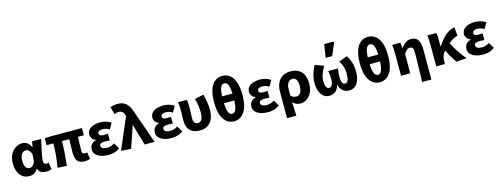

<svg xmlns="http://www.w3.org/2000/svg" viewBox="-17 -1782 7721 2962"><g transform="rotate(-15 3843.0 -301.0)"><path d="M235.3 12Q144.9 12 90.4 -56.6Q35.9 -125.1 35.9 -245.6Q35.9 -328.1 66.9 -386.7Q98 -445.3 148 -476.7Q197.9 -508.1 255.4 -508.1Q283.3 -508.1 308.4 -498.2Q333.5 -488.2 354.8 -466.3Q376.2 -444.4 392.3 -409.2H396L411.7 -496.1H557.1Q547.1 -453.2 535.9 -405Q524.6 -356.8 514.9 -309.3Q505.2 -261.9 498.8 -221.2Q492.5 -180.5 492.5 -152.4Q492.5 -127.6 506.2 -117.1Q519.9 -106.6 540.5 -106.6Q547.9 -106.6 556.1 -108.3Q564.4 -110 573 -113L590.7 -4.6Q577.2 1.7 555.4 6.9Q533.7 12 503.9 12Q452.2 12 420.8 -6.6Q389.3 -25.2 376.2 -70.3H372.6Q323.1 12 235.3 12ZM270.3 -108.3Q292.1 -108.3 312.1 -122.7Q332.2 -137 345.5 -161.4Q358.9 -185.8 360.4 -215.2L366.8 -301.3Q356.6 -330.4 343.4 -349.8Q330.3 -369.1 314.2 -378.5Q298.2 -387.8 278.1 -387.8Q255.4 -387.8 234.4 -373.4Q213.5 -359 200 -328Q186.5 -296.9 186.5 -247.2Q186.5 -175.5 209.5 -141.9Q232.4 -108.3 270.3 -108.3Z M1117.6 11.3Q1062.1 11.3 1029.5 -9.6Q996.8 -30.4 983 -68.7Q969.1 -107 969.1 -158.4Q969.1 -169.4 969.6 -193.4Q970.1 -217.5 971 -249.5Q971.9 -281.5 972.4 -315.4Q972.9 -349.3 973.1 -380.4H858.1Q858.1 -291.5 850.3 -190.2Q842.4 -89 832.2 8.6L684.9 0Q703.2 -100.1 711.8 -199.2Q720.5 -298.3 720.5 -380.4H612.8V-490.5L687 -496.1H1207.3V-380.4H1113.5Q1111.7 -348.1 1110.2 -312Q1108.7 -275.8 1108.2 -242.5Q1107.7 -209.2 1107.6 -185.1Q1107.5 -160.9 1107.5 -152.4Q1107.5 -127.4 1119.2 -117.4Q1130.9 -107.3 1152.6 -107.3Q1160.1 -107.3 1169.1 -108.8Q1178.2 -110.3 1188.6 -111.7L1206.1 -3.3Q1192 2.2 1168.8 6.7Q1145.6 11.3 1117.6 11.3Z M1497.8 12Q1434.7 12 1382.1 -4.9Q1329.6 -21.9 1298.5 -54.2Q1267.5 -86.4 1267.5 -133.1Q1267.5 -187.1 1296.2 -218.1Q1324.8 -249.1 1369.5 -260.2V-264.2Q1328.4 -277.1 1309.4 -306.9Q1290.4 -336.7 1290.4 -366.9Q1290.4 -415.7 1319.9 -446.8Q1349.3 -477.9 1396.9 -493Q1444.5 -508 1499.8 -508Q1544.8 -508 1590.3 -494.8Q1635.8 -481.6 1671.4 -456.7L1617.4 -362.6Q1592 -379.8 1564.4 -387.9Q1536.7 -396.1 1508.1 -396.1Q1472 -396.1 1452.3 -383.4Q1432.6 -370.7 1432.6 -348.4Q1432.6 -325.9 1450.9 -314.9Q1469.2 -303.8 1501.4 -303.8Q1517.5 -303.8 1535.9 -305.3Q1554.4 -306.8 1571.8 -307.8V-199.3Q1554 -201.3 1534.8 -202.3Q1515.7 -203.3 1498.7 -203.3Q1452.7 -203.3 1431.2 -192.5Q1409.8 -181.7 1409.8 -155.8Q1409.8 -129.6 1435.8 -115Q1461.8 -100.4 1511.6 -100.4Q1535.6 -100.4 1565.2 -109Q1594.8 -117.6 1624 -138.8L1681.2 -45.8Q1633.5 -11.8 1589.6 0.1Q1545.6 12 1497.8 12Z M1857.6 10.9 1699.1 0 1912.4 -497.6 1909.3 -512.1Q1900.7 -550.2 1875.6 -569.6Q1850.5 -589 1819.4 -589Q1796.5 -589 1780.9 -584.8Q1765.4 -580.6 1748.6 -573L1716.8 -691.6Q1741.2 -701.8 1766.6 -707.2Q1792 -712.6 1836.3 -712.6Q1893.7 -712.6 1935.3 -690.9Q1976.9 -669.2 2006.7 -622.9Q2036.4 -576.6 2057.6 -503.9L2234.4 0H2075.9L1979.4 -334.4H1975.4Z M2505.8 12Q2442.7 12 2390.1 -4.9Q2337.6 -21.9 2306.5 -54.2Q2275.5 -86.4 2275.5 -133.1Q2275.5 -187.1 2304.2 -218.1Q2332.8 -249.1 2377.5 -260.2V-264.2Q2336.4 -277.1 2317.4 -306.9Q2298.4 -336.7 2298.4 -366.9Q2298.4 -415.7 2327.9 -446.8Q2357.3 -477.9 2404.9 -493Q2452.5 -508 2507.8 -508Q2552.8 -508 2598.3 -494.8Q2643.8 -481.6 2679.4 -456.7L2625.4 -362.6Q2600 -379.8 2572.4 -387.9Q2544.7 -396.1 2516.1 -396.1Q2480 -396.1 2460.3 -383.4Q2440.6 -370.7 2440.6 -348.4Q2440.6 -325.9 2458.9 -314.9Q2477.2 -303.8 2509.4 -303.8Q2525.5 -303.8 2543.9 -305.3Q2562.4 -306.8 2579.8 -307.8V-199.3Q2562 -201.3 2542.8 -202.3Q2523.7 -203.3 2506.7 -203.3Q2460.7 -203.3 2439.2 -192.5Q2417.8 -181.7 2417.8 -155.8Q2417.8 -129.6 2443.8 -115Q2469.8 -100.4 2519.6 -100.4Q2543.6 -100.4 2573.2 -109Q2602.8 -117.6 2632 -138.8L2689.2 -45.8Q2641.5 -11.8 2597.6 0.1Q2553.6 12 2505.8 12Z M2958.8 12Q2884.9 12 2838.4 -14.9Q2791.8 -41.8 2770.2 -89.8Q2748.6 -137.9 2748.6 -199.6Q2748.6 -236.2 2750.6 -272Q2752.6 -307.7 2752.6 -343.5Q2752.6 -373.3 2750.9 -414.3Q2749.2 -455.2 2741.7 -496.1H2883.7Q2889.6 -471.1 2891.3 -439.9Q2893 -408.6 2893 -373.6Q2893 -342.8 2890 -289.8Q2887 -236.8 2887 -187.4Q2887 -160.9 2896.7 -142.8Q2906.3 -124.7 2922.5 -115.7Q2938.8 -106.6 2959.1 -106.6Q2985.5 -106.6 3003.6 -122.2Q3021.7 -137.8 3031.2 -170.1Q3040.6 -202.3 3040.6 -253.1Q3040.6 -301.1 3033.6 -355.5Q3026.6 -409.9 3007.8 -476.7L3149.9 -508.1Q3166.8 -448.7 3177.4 -385.5Q3188 -322.4 3188 -260.3Q3188 -176 3162 -114.7Q3136 -53.4 3084.7 -20.7Q3033.5 12 2958.8 12Z M3505.7 12Q3403.9 12 3341.6 -78.6Q3279.2 -169.1 3279.2 -352.5Q3279.2 -474.4 3307.7 -554.5Q3336.2 -634.6 3387 -673.6Q3437.8 -712.6 3505.7 -712.6Q3573.6 -712.6 3624.4 -673.2Q3675.2 -633.8 3703.7 -554.1Q3732.2 -474.4 3732.2 -352.5Q3732.2 -169.1 3669.9 -78.6Q3607.6 12 3505.7 12ZM3505.7 -106.6Q3529.1 -106.6 3548.3 -126.8Q3567.5 -147 3578.6 -200.4Q3589.8 -253.8 3589.8 -352.5Q3589.8 -427.2 3583.3 -474.3Q3576.9 -521.4 3565.5 -547.6Q3554.2 -573.8 3538.6 -583.9Q3523.1 -593.9 3505.7 -593.9Q3488.4 -593.9 3472.8 -583.9Q3457.3 -573.8 3445.9 -547.6Q3434.6 -521.4 3428.1 -474.3Q3421.6 -427.2 3421.6 -352.5Q3421.6 -253.8 3432.8 -200.4Q3444 -147 3463.1 -126.8Q3482.3 -106.6 3505.7 -106.6ZM3358.2 -297.6V-408H3653.2V-297.6Z M4047.8 12Q3984.7 12 3932.1 -4.9Q3879.6 -21.9 3848.5 -54.2Q3817.5 -86.4 3817.5 -133.1Q3817.5 -187.1 3846.2 -218.1Q3874.8 -249.1 3919.5 -260.2V-264.2Q3878.4 -277.1 3859.4 -306.9Q3840.4 -336.7 3840.4 -366.9Q3840.4 -415.7 3869.9 -446.8Q3899.3 -477.9 3946.9 -493Q3994.5 -508 4049.8 -508Q4094.8 -508 4140.3 -494.8Q4185.8 -481.6 4221.4 -456.7L4167.4 -362.6Q4142 -379.8 4114.4 -387.9Q4086.7 -396.1 4058.1 -396.1Q4022 -396.1 4002.3 -383.4Q3982.6 -370.7 3982.6 -348.4Q3982.6 -325.9 4000.9 -314.9Q4019.2 -303.8 4051.4 -303.8Q4067.5 -303.8 4085.9 -305.3Q4104.4 -306.8 4121.8 -307.8V-199.3Q4104 -201.3 4084.8 -202.3Q4065.7 -203.3 4048.7 -203.3Q4002.7 -203.3 3981.2 -192.5Q3959.8 -181.7 3959.8 -155.8Q3959.8 -129.6 3985.8 -115Q4011.8 -100.4 4061.6 -100.4Q4085.6 -100.4 4115.2 -109Q4144.8 -117.6 4174 -138.8L4231.2 -45.8Q4183.5 -11.8 4139.6 0.1Q4095.6 12 4047.8 12Z M4303.7 176.7V-237.2Q4303.7 -331.5 4334.9 -391.3Q4366.1 -451 4419.7 -479.6Q4473.2 -508.1 4540.9 -508.1Q4649.2 -508.1 4710.8 -442Q4772.4 -376 4772.4 -255.9Q4772.4 -170.8 4742.8 -110.8Q4713.1 -50.8 4666.1 -19.4Q4619 12 4566.6 12Q4535.6 12 4502.1 -0.1Q4468.7 -12.3 4442.1 -43.3Q4443.9 -5.2 4445.7 31.6Q4447.4 68.4 4449 104.3Q4450.7 140.2 4452.3 176.7ZM4532.3 -108.3Q4556.7 -108.3 4577.2 -123.4Q4597.7 -138.4 4609.8 -170.7Q4621.8 -202.9 4621.8 -254.2Q4621.8 -298.8 4612.3 -328.4Q4602.8 -358 4583.8 -372.9Q4564.8 -387.8 4535.6 -387.8Q4508.4 -387.8 4487.4 -371Q4466.4 -354.2 4454.4 -323.5Q4442.5 -292.8 4442.5 -250.6V-148.1Q4465 -123.8 4487.4 -116Q4509.8 -108.3 4532.3 -108.3Z M5023.5 12Q4971.4 12 4932.8 -19.2Q4894.3 -50.4 4873.3 -107.3Q4852.2 -164.2 4852.2 -241.3Q4852.2 -283.9 4861.8 -331.7Q4871.5 -379.6 4888.8 -425.6Q4906.2 -471.6 4928.4 -508.1L5066.2 -455.5Q5030.2 -395.9 5010.6 -340Q4991 -284.1 4991 -229.1Q4991 -173.7 5005.7 -140.2Q5020.4 -106.6 5051.9 -106.6Q5072.8 -106.6 5087.7 -120.3Q5102.7 -134 5110.4 -162.5Q5118.1 -191 5118.1 -233.1Q5118.1 -255.5 5116.4 -273.8Q5114.6 -292.1 5112.1 -312.5Q5109.5 -333 5105.9 -361.2H5260.9Q5257.4 -333 5254.8 -312.5Q5252.1 -292.1 5250.4 -273.8Q5248.6 -255.5 5248.6 -233.1Q5248.6 -186.1 5255.6 -158.4Q5262.6 -130.7 5276.4 -118.7Q5290.2 -106.6 5310.3 -106.6Q5338.2 -106.6 5354.5 -143Q5370.8 -179.3 5370.8 -246.6Q5370.8 -304.4 5357.7 -352.4Q5344.6 -400.3 5307.9 -459.2L5442.7 -508.1Q5476.8 -452.9 5497.5 -389.1Q5518.2 -325.3 5518.2 -248.3Q5518.2 -170 5498.6 -111.4Q5479.1 -52.8 5439.7 -20.4Q5400.4 12 5340.3 12Q5287 12 5243 -22.2Q5199 -56.5 5185.6 -123.6H5181.6Q5168.7 -56.5 5126.9 -22.2Q5085 12 5023.5 12ZM5120.2 -568.2 5152.7 -779.4H5298.8L5307.4 -763.9L5223.3 -568.2Z M5832.7 12Q5730.9 12 5668.6 -78.6Q5606.2 -169.1 5606.2 -352.5Q5606.2 -474.4 5634.7 -554.5Q5663.2 -634.6 5714 -673.6Q5764.8 -712.6 5832.7 -712.6Q5900.6 -712.6 5951.4 -673.2Q6002.2 -633.8 6030.7 -554.1Q6059.2 -474.4 6059.2 -352.5Q6059.2 -169.1 5996.9 -78.6Q5934.6 12 5832.7 12ZM5832.7 -106.6Q5856.1 -106.6 5875.3 -126.8Q5894.5 -147 5905.6 -200.4Q5916.8 -253.8 5916.8 -352.5Q5916.8 -427.2 5910.3 -474.3Q5903.9 -521.4 5892.5 -547.6Q5881.2 -573.8 5865.6 -583.9Q5850.1 -593.9 5832.7 -593.9Q5815.4 -593.9 5799.8 -583.9Q5784.3 -573.8 5772.9 -547.6Q5761.6 -521.4 5755.1 -474.3Q5748.6 -427.2 5748.6 -352.5Q5748.6 -253.8 5759.8 -200.4Q5771 -147 5790.1 -126.8Q5809.3 -106.6 5832.7 -106.6ZM5685.2 -297.6V-408H5980.2V-297.6Z M6460.3 176.7Q6462.1 118.4 6464.2 54.6Q6466.4 -9.2 6467.6 -71.9Q6468.9 -134.5 6469.7 -190.5Q6470.5 -246.5 6470.5 -289.2Q6470.5 -342.8 6457.9 -362.9Q6445.3 -382.9 6412.4 -382.9Q6394.9 -382.9 6379.6 -375Q6364.3 -367.1 6349.6 -351.1Q6334.9 -335.2 6318.7 -310.8V0H6171.7V-343.5Q6171.7 -373.3 6170 -414.3Q6168.2 -455.2 6161.1 -496.1H6291.6L6302.2 -410.1H6305.9Q6338 -452 6375.1 -480Q6412.1 -508.1 6463.8 -508.1Q6543.3 -508.1 6576.1 -454.6Q6608.9 -401 6608.9 -308V176.7Z M6733.7 0V-343.5Q6733.7 -373.3 6731.9 -415.1Q6730 -456.8 6722.4 -496.1H6867.7Q6873.6 -472.7 6875.5 -440.7Q6877.4 -408.6 6877.4 -373.6V-280.8H6881.4Q6918.1 -338.3 6960.5 -387Q7003 -435.7 7052.9 -467.9Q7102.7 -500.2 7160.4 -508.1L7171.9 -371Q7132.5 -362.3 7096.6 -342.4Q7060.8 -322.6 7019.7 -285.9Q6978.6 -249.1 6922.2 -189.8Q6895.2 -161.4 6883.7 -123.3Q6872.3 -85.2 6872.1 -29.4V0ZM7054.7 10.9Q7034.9 -14.3 7013.7 -47.2Q6992.4 -80.1 6970.4 -120.1Q6948.3 -160.1 6925.1 -206.7L7018.8 -302.2Q7043.6 -252.5 7077.6 -197Q7111.5 -141.4 7148.7 -89.7Q7186 -38.1 7220.2 0Z M7482.8 12Q7419.7 12 7367.1 -4.9Q7314.6 -21.9 7283.5 -54.2Q7252.5 -86.4 7252.5 -133.1Q7252.5 -187.1 7281.2 -218.1Q7309.8 -249.1 7354.5 -260.2V-264.2Q7313.4 -277.1 7294.4 -306.9Q7275.4 -336.7 7275.4 -366.9Q7275.4 -415.7 7304.9 -446.8Q7334.3 -477.9 7381.9 -493Q7429.5 -508 7484.8 -508Q7529.8 -508 7575.3 -494.8Q7620.8 -481.6 7656.4 -456.7L7602.4 -362.6Q7577 -379.8 7549.4 -387.9Q7521.7 -396.1 7493.1 -396.1Q7457 -396.1 7437.3 -383.4Q7417.6 -370.7 7417.6 -348.4Q7417.6 -325.9 7435.9 -314.9Q7454.2 -303.8 7486.4 -303.8Q7502.5 -303.8 7520.9 -305.3Q7539.4 -306.8 7556.8 -307.8V-199.3Q7539 -201.3 7519.8 -202.3Q7500.7 -203.3 7483.7 -203.3Q7437.7 -203.3 7416.2 -192.5Q7394.8 -181.7 7394.8 -155.8Q7394.8 -129.6 7420.8 -115Q7446.8 -100.4 7496.6 -100.4Q7520.6 -100.4 7550.2 -109Q7579.8 -117.6 7609 -138.8L7666.2 -45.8Q7618.5 -11.8 7574.6 0.1Q7530.6 12 7482.8 12Z"/></g></svg>

Font: Source Sans 3
Style: Regular
Weight: 200
Designer: Paul D. Hunt
Foundry: Adobe
Version: Version 3.046;hotconv 1.0.118;makeotfexe 2.5.65603